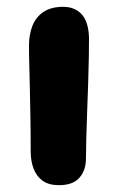

<svg xmlns="http://www.w3.org/2000/svg" viewBox="-20 -533 346 563"><path d="M153 10Q123 10 105 -3Q87 -16 78.5 -38.5Q70 -61 70 -89Q70 -154 69 -198.5Q68 -243 67.5 -276Q67 -309 66 -338Q65 -367 65 -400Q65 -431 75 -457Q85 -483 107.5 -498Q130 -513 165 -513Q200 -513 220 -490.5Q240 -468 241 -421Q241 -401 240.5 -366Q240 -331 238.5 -288.5Q237 -246 235.5 -203.5Q234 -161 233 -125Q232 -89 232 -67Q232 -34 213 -12Q194 10 153 10Z"/></svg>

Font: Shantell Sans Light
Style: Bold
Weight: 700
Version: Version 1.011;[c5ecc13dd]